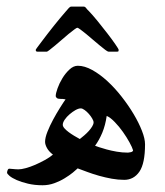

<svg xmlns="http://www.w3.org/2000/svg" viewBox="-20 -568 492 572"><path d="M412.1 -138.2Q412.1 -81.1 395.3 -56.6Q378.4 -32.2 350.1 -32.2Q332 -32.2 313 -35.6Q293.9 -39.1 275.6 -44.2Q257.3 -49.3 241 -55.4Q224.6 -61.5 211.4 -66.4Q207 -62 196.8 -53.7Q186.5 -45.4 172.6 -36.9Q158.7 -28.3 141.8 -22.2Q125 -16.1 106.9 -16.1Q83 -16.1 63.5 -20.8Q43.9 -25.4 30 -31.5Q16.1 -37.6 8.5 -43.9Q1 -50.3 1 -53.7Q1 -56.6 2.7 -61Q4.4 -65.4 7.8 -65.4Q9.8 -65.4 18.6 -64.5Q27.3 -63.5 35.2 -63.5Q43.5 -63.5 56.9 -67.1Q70.3 -70.8 85 -77.1Q99.6 -83.5 113.8 -91.3Q127.9 -99.1 137.7 -107.4Q126 -116.2 120.1 -126.7Q114.3 -137.2 114.3 -145.5Q114.3 -157.7 121.3 -175.5Q128.4 -193.4 138.4 -211.9Q148.4 -230.5 158.7 -246.8Q168.9 -263.2 175.3 -272Q169.9 -272.9 167 -273.2Q164.1 -273.4 159.2 -273.4Q151.9 -273.4 148.9 -276.4Q146 -279.3 146 -281.7Q146 -289.6 151.4 -304.7Q156.7 -319.8 165.8 -334.7Q174.8 -349.6 186.8 -360.8Q198.7 -372.1 211.9 -372.1Q231.9 -372.1 254.9 -359.4Q277.8 -346.7 300 -326.2Q322.3 -305.7 342.5 -279.8Q362.8 -253.9 378.2 -228Q393.6 -202.1 402.8 -178.5Q412.1 -154.8 412.1 -138.2ZM376.5 -120.1Q374 -128.9 365.7 -144Q357.4 -159.2 346.2 -175Q335 -190.9 322 -204.3Q309.1 -217.8 297.9 -222.7Q293.9 -194.8 284.7 -172.6Q275.4 -150.4 263.2 -133.8Q265.6 -132.8 274.9 -129.6Q284.2 -126.5 297.6 -122.8Q311 -119.1 327.6 -116.2Q344.2 -113.3 361.3 -113.3Q363.8 -113.3 369.9 -114.7Q376 -116.2 376.5 -120.1ZM258.8 -203.6Q258.8 -208 254.6 -215.1Q250.5 -222.2 244.6 -228.8Q238.8 -235.4 232.2 -240.2Q225.6 -245.1 220.7 -245.1Q213.9 -245.1 204.8 -240Q195.8 -234.9 187.3 -227.5Q178.7 -220.2 172.9 -211.7Q167 -203.1 167 -196.3Q167 -191.4 171.9 -185.8Q176.8 -180.2 184.3 -174.6Q191.9 -168.9 200.7 -163.6Q209.5 -158.2 217.8 -153.8Q224.1 -158.7 231.4 -165Q238.8 -171.4 244.9 -178.2Q251 -185.1 254.9 -191.7Q258.8 -198.2 258.8 -203.6ZM333.5 -419.4Q333.5 -417 333 -415.5Q332.5 -414.1 328.6 -414.1H303.2Q300.8 -414.1 293.7 -419.4Q286.6 -424.8 277.1 -432.6Q267.6 -440.4 256.8 -449.7Q246.1 -459 236.6 -466.8Q227.1 -474.6 219.7 -480Q212.4 -485.4 210.4 -485.4Q208.5 -485.4 201.2 -480Q193.8 -474.6 184.3 -466.8Q174.8 -459 164.3 -449.7Q153.8 -440.4 144.3 -432.6Q134.8 -424.8 127.9 -419.4Q121.1 -414.1 119.6 -414.1H91.3Q88.4 -414.1 87.4 -415.8Q86.4 -417.5 86.4 -419.4Q86.4 -420.4 91.1 -426.8Q95.7 -433.1 103.3 -443.1Q110.8 -453.1 120.4 -465.6Q129.9 -478 139.9 -490.5Q149.9 -502.9 159.4 -514.4Q168.9 -525.9 176.3 -534.2Q181.2 -539.6 184.8 -543.9Q188.5 -548.3 192.4 -548.3H229.5Q233.4 -548.3 236.6 -543.9Q239.7 -539.6 244.6 -535.2Q255.9 -523.4 271 -504.9Q286.1 -486.3 300 -468.3Q314 -450.2 323.7 -436Q333.5 -421.9 333.5 -419.4Z"/></svg>

Font: Scheherazade
Style: Bold
Weight: 700
Version: Version 2.100 (build 932/914)